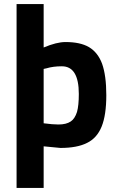

<svg xmlns="http://www.w3.org/2000/svg" viewBox="-20 -720 584 950"><path d="M62 -700V210H196V4L279 12Q362 12 411 -13Q460 -37 483 -94Q506 -151 506 -249Q506 -346 485 -405Q464 -461 420 -487Q377 -512 304 -512Q260 -512 196 -485V-700ZM269 -104Q241 -104 196 -110V-379L210 -382Q243 -392 286 -392Q370 -392 370 -255Q370 -198 361 -166Q350 -132 330 -119Q308 -104 269 -104Z"/></svg>

Font: Online Auction - Bold
Style: Bold
Weight: 500
Designer: Mohamed Mostafa, the designer of Online Auction
Foundry: Kief Type Foundry
Version: ""